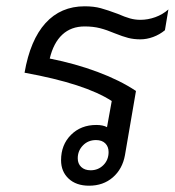

<svg xmlns="http://www.w3.org/2000/svg" viewBox="-20 -580 555 610"><path d="M515 -550 504 -484Q487 -470 466.5 -462.5Q446 -455 426 -455Q405 -455 387.5 -459.5Q370 -464 345 -474Q319 -485 297.5 -490.5Q276 -496 249 -496Q206 -496 178 -470Q150 -444 138 -394Q219 -378 290 -351.5Q361 -325 412 -291L377 -87Q369 -43 338.5 -16.5Q308 10 263 10Q222 10 198 -12.5Q174 -35 174 -71Q174 -120 205.5 -151.5Q237 -183 286 -183Q307 -183 320 -176L335 -259Q251 -314 58 -349Q76 -453 124.5 -506.5Q173 -560 249 -560Q278 -560 300 -554Q322 -548 354 -536Q377 -526 393 -521.5Q409 -517 426 -517Q450 -517 473.5 -525.5Q497 -534 515 -550ZM325 -97Q325 -114 314.5 -124.5Q304 -135 285 -135Q260 -135 243.5 -118Q227 -101 227 -77Q227 -60 238 -49.5Q249 -39 268 -39Q292 -39 308.5 -55.5Q325 -72 325 -97Z"/></svg>

Font: Bai Jamjuree
Style: Italic
Weight: 400
Italic angle: -10°
Version: Version 1.000; ttfautohint (v1.6)